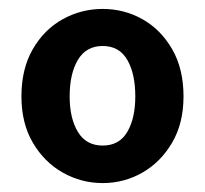

<svg xmlns="http://www.w3.org/2000/svg" viewBox="-20 -832 460 430"><path d="M210 -422Q162 -422 120.5 -445.5Q79 -469 53.5 -512.5Q28 -556 28 -616Q28 -678 53.5 -722Q79 -766 120.5 -789Q162 -812 210 -812Q258 -812 299 -789Q340 -766 365.5 -722Q391 -678 391 -616Q391 -556 365.5 -512.5Q340 -469 299 -445.5Q258 -422 210 -422ZM210 -506Q247 -506 265 -536.5Q283 -567 283 -616Q283 -667 265 -698Q247 -729 210 -729Q173 -729 154.5 -698Q136 -667 136 -616Q136 -567 154.5 -536.5Q173 -506 210 -506Z"/></svg>

Font: Noto Sans KR Thin
Style: Bold
Weight: 700
Version: Version 2.004-H2;hotconv 1.0.118;makeotfexe 2.5.65603